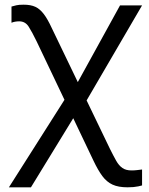

<svg xmlns="http://www.w3.org/2000/svg" viewBox="-20 -559 634 819"><path d="M524 240Q485 240 460 228.5Q435 217 416.5 192Q398 167 379 127L136 -383Q117 -422 102.5 -445Q88 -468 62 -468Q53 -468 44.5 -466.5Q36 -465 29 -462V-531Q40 -534 50 -536.5Q60 -539 81 -539Q111 -539 130.5 -530Q150 -521 166.5 -499.5Q183 -478 201 -439L449 76Q464 106 475.5 126.5Q487 147 502 157.5Q517 168 541 168Q554 168 565.5 166.5Q577 165 586 164V232Q579 234 569.5 236Q560 238 549 239Q538 240 524 240ZM18 240 279 -171 314 -90 112 240ZM331 -99 296 -180 492 -536H586Z"/></svg>

Font: Noto Sans Ambassadori
Style: Regular
Weight: 400
Designer: Monotype Design Team
Foundry: Monotype Imaging Inc.
Version: Version 2.013